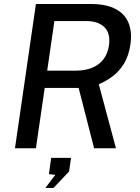

<svg xmlns="http://www.w3.org/2000/svg" viewBox="-20 -743 700 962"><path d="M55 0 160 -723H434.5Q511.5 -723 558.8 -698.2Q606 -673.5 624.2 -628Q642.5 -582.5 633.5 -520.5Q625 -462 600.5 -423Q576 -384 542.8 -359.5Q509.5 -335 475 -321L561 0H451.5L374 -302.5H204L160 0ZM216.5 -389H359.5Q406 -389 441.5 -403.5Q477 -418 498.5 -446.2Q520 -474.5 526 -515.5Q534.5 -575.5 503.5 -606.5Q472.5 -637.5 412.5 -637.5H252.5ZM207.5 198.5 257 133 225 129.5 236.5 48H336L326 116.5L248 198.5Z"/></svg>

Font: Public Sans Thin Medium
Style: Italic
Weight: 500
Italic angle: -8°
Version: Version 2.001